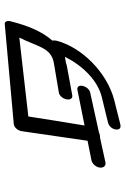

<svg xmlns="http://www.w3.org/2000/svg" viewBox="124 -626 541 830"><g transform="rotate(90 395.0 -210.5)"><path d="M378 -329C366 -326 354 -312 351 -297C347 -282 355 -272 367 -274C367 -274 438 -288 522 -305C509 -225 491 -117 483 -62L142 -23C182 -102 184 -159 250 -172C310 -182 380 -194 380 -194C393 -196 406 -211 409 -227C412 -244 404 -254 392 -252C392 -252 391 -252 267 -229C262 -228 257 -227 253 -225L225 -220C263 -296 326 -362 401 -380C489 -401 511 -407 511 -407C524 -410 537 -424 539 -439C542 -455 533 -463 520 -460C520 -460 540 -466 411 -433C293 -402 183 -293 155 -182C154 -175 154 -170 155 -166C116 -122 90 -59 72 13C67 29 73 41 83 40L515 1C530 0 545 -17 547 -36L588 -318L673 -335C687 -338 702 -354 704 -371C706 -388 695 -399 680 -395L575 -372C572 -372 568 -372 563 -371C559 -370 555 -369 551 -367Z"/></g></svg>

Font: Hi. Perspective
Style: Perspective
Weight: 400
Designer: Mew Too, Robert Jablonski
Foundry: Cannot Into Space Fonts
Version: Version 1.996